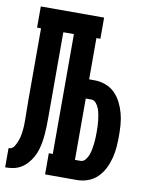

<svg xmlns="http://www.w3.org/2000/svg" viewBox="-83 -796 666 857"><g transform="rotate(10 250.0 -367.5)"><path d="M0 0V-87Q8 -87 15 -91Q22 -95 26 -102Q30 -109 33.5 -116Q37 -123 39.5 -130.5Q42 -138 44 -145.5Q46 -153 47 -161Q48 -169 49 -177Q50 -185 50.5 -193Q51 -201 51 -209Q51 -217 51 -225Q51 -247 50.5 -269.5Q50 -292 50 -315V-639H32V-735H319V-639H301V-452H326Q351 -452 375.5 -443Q400 -434 418 -416Q436 -398 447.5 -375Q459 -352 465.5 -327.5Q472 -303 474 -277.5Q476 -252 476 -226Q476 -201 474 -175.5Q472 -150 465.5 -125Q459 -100 447.5 -77Q436 -54 418 -36Q400 -18 375.5 -9Q351 0 326 0H181V-96H199V-639H151V-315Q151 -308 151 -301.5Q151 -295 151 -288Q151 -269 151 -250.5Q151 -232 150.5 -213.5Q150 -195 148.5 -176.5Q147 -158 144 -140Q141 -122 135.5 -104Q130 -86 121 -70Q112 -54 99.5 -40Q87 -26 71 -16.5Q55 -7 37 -3.5Q19 0 0 0ZM301 -87H326Q339 -87 348 -98Q357 -109 361.5 -121.5Q366 -134 368.5 -147Q371 -160 372.5 -173Q374 -186 374.5 -199.5Q375 -213 375 -226Q375 -239 374.5 -252.5Q374 -266 372.5 -279Q371 -292 368.5 -305Q366 -318 361.5 -330.5Q357 -343 348 -354Q339 -365 326 -365H301Z"/></g></svg>

Font: Iosevka Slab
Style: Bold
Weight: 700
Monospace: yes
Designer: Belleve Invis
Foundry: Belleve Invis
Version: Version 11.1.1; ttfautohint (v1.8.3)